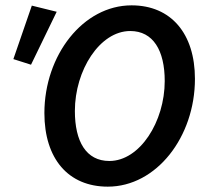

<svg xmlns="http://www.w3.org/2000/svg" viewBox="-20 -686 786 718"><path d="M383 12C565 12 709 -174 709 -391C709 -560 620 -666 472 -666C291 -666 146 -480 146 -263C146 -93 235 12 383 12ZM389 -84C302 -84 260 -157 260 -271C260 -423 353 -570 467 -570C553 -570 596 -497 596 -383C596 -231 503 -84 389 -84ZM96 -444 192 -642 99 -665 30 -465Z"/></svg>

Font: Source Sans Pro Semibold
Style: Italic
Weight: 600
Italic angle: -11°
Designer: Paul D. Hunt
Foundry: Adobe Systems Incorporated
Version: Version 3.006;hotconv 1.0.111;makeotfexe 2.5.65597